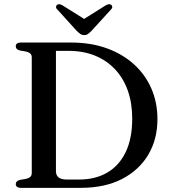

<svg xmlns="http://www.w3.org/2000/svg" viewBox="-20 -905 821 925"><path d="M56 -18Q56 -33 75 -38L108 -44Q120 -47 126.5 -53.5Q133 -60 133 -71V-629Q133 -640 126.5 -646.5Q120 -653 108 -656L75 -662Q56 -667 56 -682Q56 -690.5 62 -695.2Q68 -700 80.5 -700H323.5Q417 -700 493.2 -672.8Q569.5 -645.5 624.5 -596Q679.5 -546.5 709 -479Q738.5 -411.5 738.5 -330.5Q738.5 -235 694.8 -160.5Q651 -86 568.5 -43Q486 0 368.5 0H80.5Q68 0 62 -5Q56 -10 56 -18ZM360.5 -40Q440 -40 497.2 -73.8Q554.5 -107.5 585.8 -172.8Q617 -238 617 -333.5Q617 -408 595.8 -468.2Q574.5 -528.5 534.2 -571.2Q494 -614 437.5 -637Q381 -660 310.5 -660H249.5V-81.5Q249.5 -60 262.5 -50Q275.5 -40 302.5 -40ZM405 -801.5 281.5 -879Q264.5 -889 254.5 -881.5Q250.5 -878 250 -871.8Q249.5 -865.5 256.5 -859L349 -757Q358.5 -747.5 366.5 -741.8Q374.5 -736 385.5 -736Q397 -736 404.5 -741.8Q412 -747.5 421.5 -757L514.5 -859Q521 -865.5 520.8 -871.8Q520.5 -878 516 -881.5Q506 -889 489 -879L365.5 -801.5Z"/></svg>

Font: Fraunces Wonky
Style: Regular
Weight: 400
Version: Version 1.000;[b76b70a41]